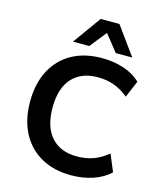

<svg xmlns="http://www.w3.org/2000/svg" viewBox="-135 -1038 974 1148"><g transform="rotate(15 351.5 -464.5)"><path d="M414 10Q307 10 228.5 -34Q150 -78 107 -159.5Q64 -241 64 -353Q64 -466 107 -547Q150 -628 228 -671.5Q306 -715 414 -715Q486 -715 548.5 -694.5Q611 -674 653 -633L609 -529Q564 -566 518 -582Q472 -598 418 -598Q317 -598 260 -535.5Q203 -473 203 -354Q203 -234 259.5 -171Q316 -108 418 -108Q472 -108 518 -124Q564 -140 609 -177L653 -72Q611 -32 548.5 -11Q486 10 414 10ZM219 -765 344 -939H460L586 -765H484L402 -868L320 -765Z"/></g></svg>

Font: Nunito Sans 9pt
Style: Bold
Weight: 700
Version: Version 3.101;gftools[0.9.27]